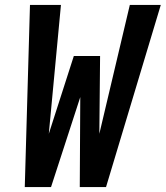

<svg xmlns="http://www.w3.org/2000/svg" viewBox="-20 -755 669 775"><path d="M186 0H80L101 -735H226L177 -215L278 -529H384L381 -215L504 -735H629L408 0H302L304 -363Z"/></svg>

Font: Iosevka XBd Ex Obl
Style: Regular
Weight: 800
Width: 7
Italic angle: -9°
Monospace: yes
Designer: Belleve Invis
Foundry: Belleve Invis
Version: Version 32.5.0; ttfautohint (v1.8.4)